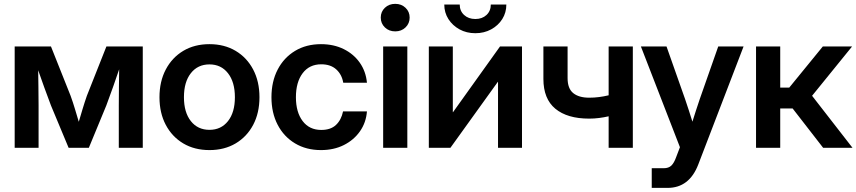

<svg xmlns="http://www.w3.org/2000/svg" viewBox="-20 -752 4358 977"><path d="M54.7 0V-515.6H239.3L339.4 -264.2Q351.6 -230.5 361.6 -196.8Q371.6 -163.1 380.9 -132.3Q390.1 -163.1 400.1 -196.8Q410.2 -230.5 421.9 -264.2L521.5 -515.6H706.5V0H584.5V-214.8Q584.5 -268.1 585.2 -312.3Q585.9 -356.4 586.4 -399.4Q571.3 -355.5 555.4 -309.8Q539.6 -264.2 521 -215.3L432.1 0H329.1L239.3 -215.3Q221.2 -262.7 205.3 -307.1Q189.5 -351.6 174.3 -394.5Q174.8 -353 175.5 -309.8Q176.3 -266.6 176.3 -214.8V0Z M1045.9 11.7Q969.7 11.7 912.6 -22.2Q855.5 -56.2 823.5 -116.7Q791.5 -177.2 791.5 -257.3Q791.5 -337.4 823.5 -398.2Q855.5 -459 912.6 -493.2Q969.7 -527.3 1045.9 -527.3Q1121.6 -527.3 1179 -493.2Q1236.3 -459 1268.3 -398.2Q1300.3 -337.4 1300.3 -257.3Q1300.3 -177.2 1268.3 -116.7Q1236.3 -56.2 1179 -22.2Q1121.6 11.7 1045.9 11.7ZM1045.9 -91.3Q1105 -91.3 1140.1 -135.7Q1175.3 -180.2 1175.3 -257.3Q1175.3 -334.5 1140.1 -379.4Q1105 -424.3 1045.9 -424.3Q986.3 -424.3 951.2 -379.6Q916 -335 916 -257.3Q916 -180.2 951.2 -135.7Q986.3 -91.3 1045.9 -91.3Z M1613.3 11.7Q1538.1 11.7 1481.2 -22.5Q1424.3 -56.6 1392.8 -117.2Q1361.3 -177.7 1361.3 -257.3Q1361.3 -336.9 1392.8 -397.7Q1424.3 -458.5 1481.2 -492.9Q1538.1 -527.3 1613.3 -527.3Q1678.2 -527.3 1729 -502.2Q1779.8 -477.1 1810.8 -432.9Q1841.8 -388.7 1847.2 -331.1H1726.6Q1719.7 -372.6 1691.2 -398.7Q1662.6 -424.8 1614.7 -424.8Q1554.2 -424.8 1520 -379.4Q1485.8 -334 1485.8 -257.3Q1485.8 -181.2 1520 -136Q1554.2 -90.8 1614.7 -90.8Q1663.1 -90.8 1689.9 -116.5Q1716.8 -142.1 1725.6 -185.1H1847.2Q1842.8 -128.4 1811.8 -84Q1780.8 -39.6 1729.7 -13.9Q1678.7 11.7 1613.3 11.7Z M1929.7 0V-515.6H2052.7V0ZM1991.2 -592.3Q1959.5 -592.3 1938.5 -612.5Q1917.5 -632.8 1917.5 -662.6Q1917.5 -692.4 1938.5 -712.4Q1959.5 -732.4 1991.2 -732.4Q2022.5 -732.4 2043.5 -712.4Q2064.5 -692.4 2064.5 -662.6Q2064.5 -632.8 2043.5 -612.5Q2022.5 -592.3 1991.2 -592.3Z M2636.2 0H2514.2V-335.4H2513.2L2272 0H2162.1V-515.6H2284.2V-181.2H2285.2L2524.4 -515.6H2636.2ZM2398.9 -583Q2354 -583 2318.4 -602.5Q2282.7 -622.1 2261.7 -655Q2240.7 -688 2240.7 -729H2319.3Q2319.3 -696.3 2341.6 -675.8Q2363.8 -655.3 2398.9 -655.3Q2433.6 -655.3 2455.6 -675.8Q2477.5 -696.3 2477.5 -729H2556.6Q2556.6 -688 2535.9 -655Q2515.1 -622.1 2479.2 -602.5Q2443.4 -583 2398.9 -583Z M2978 -148.4Q2866.7 -148.4 2805.9 -198.7Q2745.1 -249 2745.1 -350.6V-515.6H2868.2V-354.5Q2868.2 -301.3 2897 -278.1Q2925.8 -254.9 2978 -254.9Q3003.9 -254.9 3028.3 -258.1Q3052.7 -261.2 3077.1 -267.1V-515.6H3200.2V0H3077.1V-160.2Q3053.7 -154.8 3028.6 -151.6Q3003.4 -148.4 2978 -148.4Z M3296.4 204.1V104H3357.4Q3382.3 104 3396.2 90.6Q3410.2 77.1 3420.9 46.9L3439.9 -2.9L3241.2 -515.6H3371.6L3466.3 -247.1Q3476.1 -218.3 3485.4 -189.7Q3494.6 -161.1 3503.4 -132.8Q3521 -189.5 3540.5 -247.1L3634.8 -515.6H3763.7L3533.2 85Q3487.3 204.1 3377 204.1Z M3827.1 0V-515.6H3950.2V-306.2H3996.1L4167 -515.6H4315.9L4112.3 -264.6L4317.9 0H4168.5L4013.2 -200.2H3950.2V0Z"/></svg>

Font: Inter Display SemiBold
Style: Regular
Weight: 600
Designer: Rasmus Andersson
Foundry: rsms
Version: Version 4.001;git-9221beed3